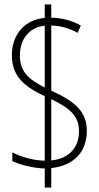

<svg xmlns="http://www.w3.org/2000/svg" viewBox="-20 -780 441 858"><path d="M180 -27V58H209V-29C313 -40 368 -104 368 -195C368 -280 317 -326 209 -375V-666C253 -665 291 -653 327 -633L341 -666C302 -688 258 -700 209 -701V-760H180V-700C94 -693 33 -629 33 -533C33 -440 87 -394 180 -350V-62C131 -62 71 -80 35 -99V-60C69 -44 125 -29 180 -27ZM180 -665V-389C109 -425 69 -458 69 -532C69 -611 116 -659 180 -665ZM209 -63V-337C295 -295 333 -261 333 -193C333 -116 283 -70 209 -63Z"/></svg>

Font: Noto Sans Thai ExtCond ExtLt
Style: Regular
Weight: 200
Width: 2
Designer: Monotype Design Team
Foundry: Monotype Imaging Inc.
Version: Version 2.002